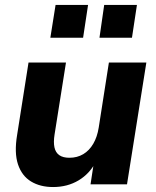

<svg xmlns="http://www.w3.org/2000/svg" viewBox="-20 -743 630 774"><path d="M194 11Q142 11 105 -11.5Q68 -34 52.5 -80.5Q37 -127 49 -199L95 -491H246L200 -201Q195 -170 199.5 -149Q204 -128 219 -117.5Q234 -107 260 -107Q291 -107 315.5 -121.5Q340 -136 356 -163.5Q372 -191 378 -229L419 -491H570L492 0H345L359 -92H367Q342 -43 297 -16Q252 11 194 11ZM381 -591 400 -723H532L512 -591ZM183 -591 204 -723H335L315 -591Z"/></svg>

Font: Nunito Sans 12pt ExtraLight ExtraBold
Style: Italic
Weight: 800
Italic angle: -9°
Version: Version 3.101;gftools[0.9.27]